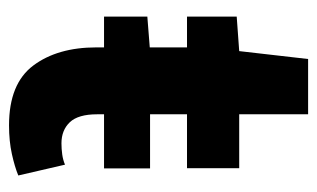

<svg xmlns="http://www.w3.org/2000/svg" viewBox="-158 -530 699 423"><g transform="rotate(90 191.5 -318.5)"><path d="M16.6 -198.2V-293.6L92.6 -299.6H351V-198.2ZM256.1 11.1Q164.4 11.1 124.4 -42.3Q84.4 -95.7 84.4 -181.4V-381H16.6V-490.5L92.6 -496L110 -647.8H231.8V-496H350.6V-381H231.8V-183.1Q231.8 -141.2 249.3 -122.8Q266.9 -104.4 295.7 -104.4Q308.2 -104.4 320.3 -106.1Q332.5 -107.8 342.8 -112.2L366.6 -9.3Q347.6 -1.4 319.4 4.8Q291.1 11.1 256.1 11.1Z"/></g></svg>

Font: Source Sans 3 VF
Style: Regular
Weight: 200
Designer: Paul D. Hunt
Foundry: Adobe
Version: Version 3.046;hotconv 1.0.118;makeotfexe 2.5.65603